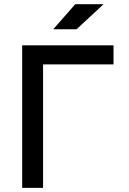

<svg xmlns="http://www.w3.org/2000/svg" viewBox="-20 -914 626 934"><path d="M87.9 0V-693.4H532.2V-600.6H189.5V0ZM238.8 -771.5 346.2 -893.6H483.9L352.1 -771.5Z"/></svg>

Font: Cascadia Mono PL
Style: Regular
Weight: 400
Monospace: yes
Designer: Aaron Bell
Foundry: Saja Typeworks
Version: Version 2404.023; ttfautohint (v1.8.4)